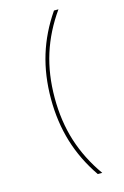

<svg xmlns="http://www.w3.org/2000/svg" viewBox="-132 -829 645 998"><g transform="rotate(-15 190.5 -330.0)"><path d="M265 110Q197 11 164 -97.5Q131 -206 131 -330Q131 -455 164 -563Q197 -671 265 -770H289Q219 -671 185 -563.5Q151 -456 151 -330Q151 -204 185 -96.5Q219 11 289 110Z"/></g></svg>

Font: M PLUS 1 Thin Thin
Style: Regular
Weight: 250
Version: Version 1.001